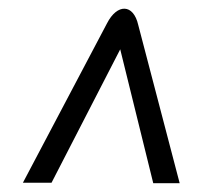

<svg xmlns="http://www.w3.org/2000/svg" viewBox="-20 -546 499 436"><path d="M328 -130H388L294 -489C283 -538 246 -538 223 -493L32 -131H97L253 -434Z"/></svg>

Font: United Sans Light
Style: Italic
Weight: 300
Italic angle: -8°
Designer: Pablo Impallari, Rodrigo Fuenzalida (Modified by Dan O. Williams)
Version: Version 1.000;PS 001.000;hotconv 1.0.88;makeotf.lib2.5.64775